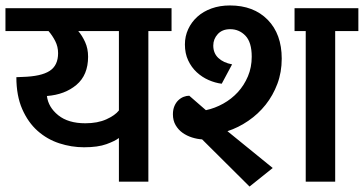

<svg xmlns="http://www.w3.org/2000/svg" viewBox="-30 -666 1334 704"><path d="M514 -552V0H406V-160Q392 -149 360.5 -137.5Q329 -126 278 -126Q232 -126 187.5 -140.5Q143 -155 108 -186Q73 -217 51.5 -266Q30 -315 30 -383L54 -384Q121 -386 152 -406Q183 -426 183 -471Q183 -495 172.5 -515.5Q162 -536 148 -552H-10V-636H599V-552ZM406 -261V-552H257Q271 -536 282 -512Q293 -488 293 -458Q293 -391 250.5 -355Q208 -319 142 -314Q147 -273 183.5 -243.5Q220 -214 283 -214Q328 -214 360 -228.5Q392 -243 406 -261Z M1091 -552H1050V-636H1284V-552H1199V0H1091ZM813 -646Q900 -646 951.5 -593.5Q1003 -541 1003 -451Q1003 -401 987 -358.5Q971 -316 944 -282Q917 -248 880.5 -223Q844 -198 804 -185L970 -50L885 18L711 -155Q693 -156 674 -162Q655 -168 639.5 -179Q624 -190 614 -207Q604 -224 604 -247Q604 -264 609.5 -277Q615 -290 624 -298.5Q633 -307 643.5 -311Q654 -315 664 -315L725 -262Q758 -269 788.5 -286Q819 -303 842 -328Q865 -353 879 -386Q893 -419 893 -458Q893 -511 870 -535Q847 -559 814 -559Q785 -559 768.5 -541Q752 -523 752 -499Q752 -471 770.5 -453.5Q789 -436 821 -430L783 -359Q759 -362 735 -372.5Q711 -383 691.5 -401Q672 -419 660 -444.5Q648 -470 648 -503Q648 -533 660 -559Q672 -585 693.5 -604.5Q715 -624 745.5 -635Q776 -646 813 -646Z"/></svg>

Font: Mukta SemiBold
Style: Regular
Weight: 600
Designer: Girish Dalvi and Yashodeep Gholap
Foundry: Ek Type
Version: Version 2.538;PS 1.002;hotconv 16.6.51;makeotf.lib2.5.65220;